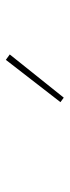

<svg xmlns="http://www.w3.org/2000/svg" viewBox="184 -1000 233 640"><g transform="rotate(-90 300.0 -680.5)"><path d="M294 -584 279 -595 420 -777 438 -764Z"/></g></svg>

Font: Iosevka Curly Slab ThEx
Style: Regular
Weight: 100
Width: 7
Monospace: yes
Designer: Belleve Invis
Foundry: Belleve Invis
Version: Version 11.1.0; ttfautohint (v1.8.3)